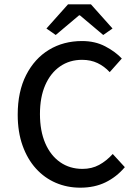

<svg xmlns="http://www.w3.org/2000/svg" viewBox="-20 -857 640 889"><path d="M352 12Q291 12 238.5 -10.5Q186 -33 146.5 -76.5Q107 -120 84.5 -183Q62 -246 62 -326Q62 -433 101 -509.5Q140 -586 207 -626.5Q274 -667 360 -667Q420 -667 467 -642.5Q514 -618 544 -586L488 -523Q463 -550 431.5 -565Q400 -580 360 -580Q302 -580 258 -549.5Q214 -519 189.5 -463Q165 -407 165 -329Q165 -251 189.5 -194Q214 -137 258.5 -106Q303 -75 362 -75Q405 -75 439 -93.5Q473 -112 502 -144L558 -83Q520 -38 469 -13Q418 12 352 12ZM238 -695 195 -725 295 -837H401L501 -725L458 -695L350 -786H346Z"/></svg>

Font: Source Code Pro ExtraLight Medium
Style: Regular
Weight: 500
Monospace: yes
Version: Version 1.018;hotconv 1.0.116;makeotfexe 2.5.65601